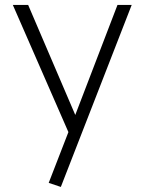

<svg xmlns="http://www.w3.org/2000/svg" viewBox="-20 -548 573 766"><path d="M222.7 197.8 505.4 -528.3H448.7L280.3 -89.4L92.3 -528.3H31.2L252.9 -21L174.3 181.6Z"/></svg>

Font: My Font
Style: ExtraLight
Weight: 500
Designer: Vernon Adams
Foundry: newtypography
Version: Version 0.001